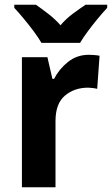

<svg xmlns="http://www.w3.org/2000/svg" viewBox="-20 -852 470 806"><path d="M353 -622Q363 -622 375.5 -621Q388 -620 398 -618L388 -479Q381 -481 369 -482.5Q357 -484 350 -484Q292 -484 252.5 -450.5Q213 -417 213 -344V-66H72V-612H179L200 -521H207Q228 -562 265.5 -592Q303 -622 353 -622ZM154 -672Q142 -693 121.5 -720.5Q101 -748 79 -774.5Q57 -801 40 -819V-832H131Q154 -816 182 -794.5Q210 -773 234 -746Q258 -774 286.5 -795Q315 -816 339 -832H430V-819Q413 -801 391 -774.5Q369 -748 349 -721Q329 -694 316 -672Z"/></svg>

Font: Noto Sans Malayalam UI SemiCondensed
Style: Bold
Weight: 700
Width: 4
Designer: Jelle Bosma - Monotype Design Team
Foundry: Monotype Imaging Inc.
Version: Version 2.104; ttfautohint (v1.8.4.7-5d5b)